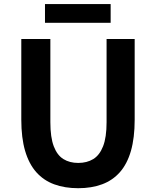

<svg xmlns="http://www.w3.org/2000/svg" viewBox="-20 -938 788 971"><path d="M375.6 13.8Q307.5 13.8 254 -5.9Q200.6 -25.5 163.5 -67.2Q126.4 -109 107 -175Q87.7 -241 87.7 -332.8V-740.8H234.7V-319.8Q234.7 -243.4 251.9 -198.2Q269.1 -153 300.7 -133.5Q332.2 -114 375.6 -114Q419.5 -114 451.6 -133.5Q483.6 -153 501.3 -198.2Q519 -243.4 519 -319.8V-740.8H661.1V-332.8Q661.1 -241 642.2 -175Q623.2 -109 586.3 -67.2Q549.3 -25.5 496.2 -5.9Q443 13.8 375.6 13.8ZM207.5 -822.6V-917.5H539.6V-822.6Z"/></svg>

Font: Shanggu Sans SC VF
Style: Regular
Weight: 250
Designer: GuiWonder
Version: Version 1.021